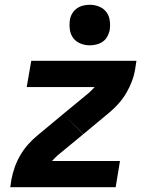

<svg xmlns="http://www.w3.org/2000/svg" viewBox="-20 -785 640 805"><path d="M330 -223 245 -307 353 -396Q359 -402 365 -407.5Q371 -413 377 -420H92L111 -530H552L547 -497Q543 -471 533.5 -445.5Q524 -420 510 -396Q496 -372 477.5 -351Q459 -330 437 -312ZM23 0 28 -33Q33 -59 42 -84.5Q51 -110 65 -134Q79 -158 97.5 -179Q116 -200 138 -218L245 -307L328 -224L330 -223L222 -134Q216 -128 210 -122.5Q204 -117 198 -110H483L465 0ZM356 -595Q336 -595 317.5 -602.5Q299 -610 287.5 -625Q276 -640 273 -660Q270 -680 273 -701Q275 -715 282.5 -728Q290 -741 302 -749.5Q314 -758 328 -761.5Q342 -765 356 -765Q377 -765 395.5 -757.5Q414 -750 425.5 -735Q437 -720 440 -700Q443 -680 440 -659Q437 -645 430 -632Q423 -619 411 -610.5Q399 -602 384.5 -598.5Q370 -595 356 -595Z"/></svg>

Font: Iosevka Curly XBdEx
Style: Italic
Weight: 800
Width: 7
Italic angle: -9°
Monospace: yes
Designer: Belleve Invis
Foundry: Belleve Invis
Version: Version 11.1.0; ttfautohint (v1.8.3)